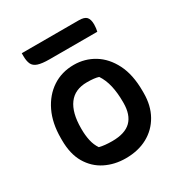

<svg xmlns="http://www.w3.org/2000/svg" viewBox="-174 -862 947 1001"><g transform="rotate(-30 300.0 -362.0)"><path d="M303 -547Q369 -547 424 -513.5Q479 -480 512.5 -414Q546 -348 546 -250V-237Q546 -162 514.5 -106Q483 -50 427 -19.5Q371 11 296 11Q229 11 174 -16.5Q119 -44 86.5 -99Q54 -154 54 -238V-250Q54 -340 86 -406.5Q118 -473 174 -510Q230 -547 303 -547ZM317 -434Q244 -434 207.5 -384.5Q171 -335 171 -242V-235Q171 -199 178 -167Q185 -135 202 -110Q233 -102 279 -102Q356 -102 392.5 -138Q429 -174 429 -246V-252Q429 -306 419 -349.5Q409 -393 387 -426Q363 -434 317 -434ZM99 -735H442Q476 -735 488.5 -721Q501 -707 501 -676Q501 -665 499.5 -654Q498 -643 496 -635H209Q164 -635 140 -643Q116 -651 107.5 -669.5Q99 -688 99 -718Z"/></g></svg>

Font: Recursive Mn Csl St SmB
Style: Regular
Weight: 600
Monospace: yes
Version: Version 1.079;hotconv 1.0.112;makeotfexe 2.5.65598; ttfautoh